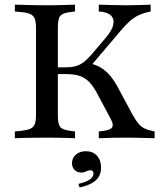

<svg xmlns="http://www.w3.org/2000/svg" viewBox="-20 -591 702 821"><path d="M171 -2.4Q147.6 -2.4 123.8 -2Q100 -1.6 79 -1.2Q58.1 -0.8 43.5 0V-29L70.2 -31.5Q96.8 -34.7 110.1 -40.7Q123.4 -46.8 128.6 -60.1Q133.9 -73.4 133.9 -98.4V-472.6Q133.9 -497.6 128.6 -510.9Q123.4 -524.2 110.1 -530.6Q96.8 -537.1 70.2 -539.5L43.5 -541.9V-571Q58.1 -571 79 -570.2Q100 -569.4 123.8 -569Q147.6 -568.5 171 -568.5H179.8H187.1Q208.9 -568.5 229.8 -569Q250.8 -569.4 269.4 -570.2Q287.9 -571 300.8 -571V-541.9L281.5 -539.5Q247.6 -535.5 237.5 -523Q227.4 -510.5 227.4 -472.6V-98.4Q227.4 -60.5 237.5 -48Q247.6 -35.5 281.5 -31.5L300.8 -29V0Q287.9 -0.8 269.4 -1.2Q250.8 -1.6 229.8 -2Q208.9 -2.4 187.1 -2.4H179.8ZM402.4 0V-29Q445.2 -32.3 456.9 -43.1Q468.5 -54 454 -81.5L401.6 -179.8Q383.1 -216.9 364.1 -237.5Q345.2 -258.1 321.4 -266.1Q297.6 -274.2 262.1 -274.2H210.5V-303.2H262.1Q287.1 -303.2 304.8 -308.5Q322.6 -313.7 337.9 -325.4Q353.2 -337.1 370.2 -356.5L433.9 -431.5Q459.7 -462.1 464.5 -486.3Q469.4 -510.5 453.6 -525.4Q437.9 -540.3 402.4 -541.9V-571Q433.9 -570.2 462.1 -569.4Q490.3 -568.5 521.8 -568.5Q550.8 -568.5 575.8 -569.4Q600.8 -570.2 624.2 -571V-541.9Q596 -536.3 575.4 -527Q554.8 -517.7 536.7 -502Q518.5 -486.3 496.8 -460.5L361.3 -300.8L357.3 -321.8Q387.9 -315.3 410.1 -302.4Q432.3 -289.5 451.6 -266.5Q471 -243.5 490.3 -205.6L547.6 -99.2Q560.5 -75.8 572.6 -61.7Q584.7 -47.6 601.2 -40.3Q617.7 -33.1 641.1 -29V0Q615.3 -0.8 594.8 -1.2Q574.2 -1.6 556.9 -2Q539.5 -2.4 521.8 -2.4Q494.4 -2.4 467.3 -2Q440.3 -1.6 402.4 0ZM320.2 210.5 315.3 195.2Q346.8 187.9 363.3 177Q379.8 166.1 379.8 150.8Q379.8 137.1 366.1 137.1Q356.5 137.1 348.4 141.9Q340.3 146.8 327.4 146.8Q309.7 146.8 298.8 135.5Q287.9 124.2 287.9 106.5Q287.9 84.7 304.4 70.2Q321 55.6 347.6 55.6Q376.6 55.6 394.4 74.6Q412.1 93.5 412.1 125.8Q412.1 159.7 389.5 180.2Q366.9 200.8 320.2 210.5Z"/></svg>

Font: Playfair 5pt SemiExpanded Light Medium
Style: Regular
Weight: 500
Version: Version 2.203